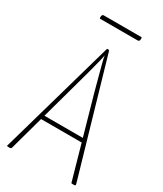

<svg xmlns="http://www.w3.org/2000/svg" viewBox="-210 -927 857 1008"><g transform="rotate(30 218.0 -423.5)"><path d="M24 1Q23 1 19 1Q15 1 10 0L210 -703Q210 -705 215 -705Q218 -705 220.5 -704.5Q223 -704 224 -703L425 -10Q427 -4 425 -1.5Q423 1 417 1Q414 1 409.5 1Q405 1 401 0L268 -470Q256 -516 244.5 -557.5Q233 -599 225.5 -629Q218 -659 217 -669Q216 -659 208.5 -629Q201 -599 190 -557.5Q179 -516 166 -470L38 -6Q37 -1 33 0Q29 1 24 1ZM92 -212V-236H355V-212ZM98 -823Q97 -827 97 -830Q97 -833 97 -836Q98 -842 100.5 -845Q103 -848 108 -848H338Q339 -844 339 -841Q339 -838 339 -835Q338 -829 335.5 -826Q333 -823 328 -823Z"/></g></svg>

Font: Yanone Kaffeesatz ExtraLight ExtraLight
Style: Regular
Weight: 250
Version: Version 2.003